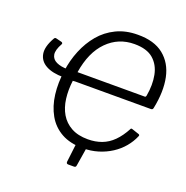

<svg xmlns="http://www.w3.org/2000/svg" viewBox="-152 -891 1128 1163"><g transform="rotate(20 412.0 -309.5)"><path d="M462 9Q379 9 322.5 -22.5Q266 -54 234 -110.5Q202 -167 193 -240Q184 -313 196 -394Q205 -463 231.5 -527.5Q258 -592 300 -642Q342 -692 402.5 -721.5Q463 -751 540 -751Q646 -752 707.5 -702.5Q769 -653 787 -567Q805 -481 782 -368Q781 -362 778 -358.5Q775 -355 767 -355H279Q273 -355 269 -354Q265 -353 265 -355Q257 -293 264 -238Q271 -183 295.5 -141.5Q320 -100 363.5 -76Q407 -52 471 -52Q519 -52 559.5 -67Q600 -82 633 -115Q666 -148 693 -199Q694 -202 697 -203Q700 -204 705 -202L750 -187Q753 -186 755 -183Q757 -180 754 -174Q738 -136 710 -102.5Q682 -69 643.5 -44Q605 -19 559 -5Q513 9 462 9ZM413 132Q406 132 403 129Q400 126 400 119L417 -23H486L463 119Q462 126 459 129Q456 132 449 132ZM204 -355Q133 -355 90.5 -378.5Q48 -402 40.5 -446.5Q33 -491 69 -554Q74 -564 84 -561L120 -552Q130 -548 126 -539Q100 -493 105 -464.5Q110 -436 139 -422.5Q168 -409 211 -409ZM274 -413H704Q710 -412 712.5 -415Q715 -418 716 -423Q729 -496 717 -557Q705 -618 663 -654.5Q621 -691 541 -691Q438 -691 366.5 -619Q295 -547 274 -413Z"/></g></svg>

Font: Libre Franklin Light
Style: Italic
Weight: 300
Italic angle: -8°
Designer: Pablo Impallari, Rodrigo Fuenzalida, Nhung Nguyen
Foundry: Impallari Type
Version: Version 3.000